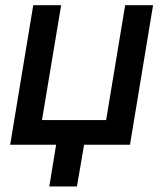

<svg xmlns="http://www.w3.org/2000/svg" viewBox="-20 -542 611 719"><path d="M18.1 0 104.5 -522.5H209L137.2 -92.3H377.4L448.7 -522.5H553.2L466.8 0ZM164.6 156.2 195.3 -31.2H300.3L268.1 156.2Z"/></svg>

Font: Inter 28pt Medium
Style: Italic
Weight: 500
Italic angle: -9.3988°
Designer: Rasmus Andersson
Foundry: rsms
Version: Version 4.001;git-66647c0bb